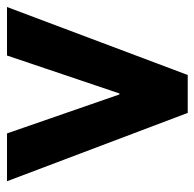

<svg xmlns="http://www.w3.org/2000/svg" viewBox="-24 -546 569 562"><g transform="rotate(-90 261.0 -264.5)"><path d="M380 -529 269 -200H266L152 -529H12L212 0H323L522 -529Z"/></g></svg>

Font: Cheyenne Sans
Style: Bold
Weight: 700
Designer: The Public Sans project authors (U.S. Web Design System), Libre Franklin designed by Pablo Impallari and Rodrigo Fuenzal
Foundry: The Cheyenne Sans Project Authors
Version: Version 2.007